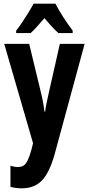

<svg xmlns="http://www.w3.org/2000/svg" viewBox="-20 -786 484 1046"><path d="M3 -547H139L203 -282Q217 -225 222 -178H226Q228 -198 233.5 -223.5Q239 -249 246 -281L306 -547H441L278 53Q250 154 208.5 197Q167 240 99 240Q83 240 67.5 238Q52 236 37 232V117Q47 120 57 122Q67 124 76 124Q96 124 108.5 116Q121 108 131 87Q141 66 152 27L160 -6ZM282 -766Q299 -733 323.5 -694.5Q348 -656 376 -619V-606H298Q281 -621 262 -641.5Q243 -662 222 -687Q200 -662 181 -640.5Q162 -619 147 -606H68V-619Q84 -639 102 -666Q120 -693 136.5 -720Q153 -747 163 -766Z"/></svg>

Font: Noto Sans Myanmar ExtraCondensed
Style: Bold
Weight: 700
Width: 2
Designer: Monotype Design Team
Foundry: Monotype Imaging Inc.
Version: Version 2.107; ttfautohint (v1.8.4.7-5d5b)